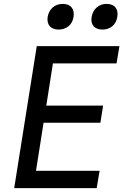

<svg xmlns="http://www.w3.org/2000/svg" viewBox="-20 -967 640 987"><path d="M507 -815C547 -815 577 -840 583 -880C590 -921 569 -947 528 -947C488 -947 458 -921 451 -880C444 -840 466 -815 507 -815ZM281 -815C322 -815 352 -840 358 -880C365 -921 343 -947 303 -947C262 -947 232 -921 225 -880C219 -840 241 -815 281 -815ZM53 0H477L492 -89H165L204 -336H496L510 -424H218L252 -641H579L594 -730H169Z"/></svg>

Font: JetBrains Mono Medium
Style: Italic
Weight: 436
Italic angle: -9°
Monospace: yes
Designer: Philipp Nurullin, Konstantin Bulenkov
Foundry: JetBrains
Version: Version 2.305